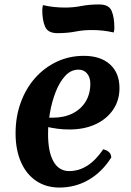

<svg xmlns="http://www.w3.org/2000/svg" viewBox="-20 -828 587 863"><path d="M247 15Q187 15 142.5 -15Q98 -45 74 -100Q50 -155 50 -229Q50 -303 73 -366.5Q96 -430 137.5 -477Q179 -524 235 -550.5Q291 -577 357 -577Q432 -577 474.5 -538.5Q517 -500 517 -432Q517 -377 488.5 -335Q460 -293 409.5 -269.5Q359 -246 291 -246Q264 -246 237.5 -249.5Q211 -253 187 -259L190 -299H216Q268 -299 306 -318Q344 -337 365 -371.5Q386 -406 386 -452Q386 -480 371.5 -497.5Q357 -515 333 -515Q299 -515 273.5 -487.5Q248 -460 230.5 -415.5Q213 -371 204.5 -321Q196 -271 196 -226Q196 -145 220.5 -102Q245 -59 291 -59Q378 -59 444 -157Q480 -148 480 -120Q439 -55 379 -20Q319 15 247 15ZM238 -679Q195 -679 182.5 -708.5Q170 -738 170 -783Q170 -789 171 -794Q172 -799 173 -805Q199 -799 223.5 -796.5Q248 -794 273 -794Q310 -794 345.5 -801Q381 -808 426 -808Q470 -808 482 -778.5Q494 -749 494 -704Q494 -698 493.5 -693Q493 -688 491 -682Q465 -688 441 -690.5Q417 -693 391 -693Q354 -693 318.5 -686Q283 -679 238 -679Z"/></svg>

Font: Merienda
Style: Bold
Weight: 700
Designer: Eduardo Rodriguez Tunni
Foundry: Eduardo Rodriguez Tunni
Version: Version 2.001